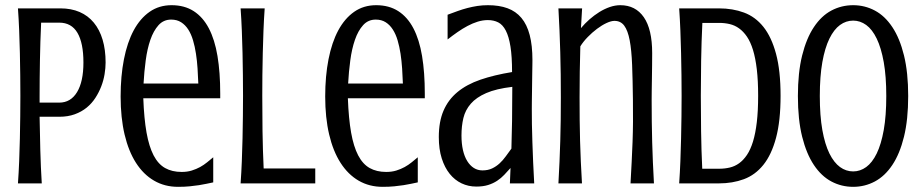

<svg xmlns="http://www.w3.org/2000/svg" viewBox="-20 -703 3535 736"><path d="M211.9 -670.9Q252.9 -670.9 285.2 -657Q317.4 -643.1 339.6 -616.2Q361.8 -589.4 373.3 -550.8Q384.8 -512.2 384.8 -463.4Q384.8 -442.4 380.9 -418.7Q377 -395 368.2 -372.1Q359.4 -349.1 345.7 -327.9Q332 -306.6 312.3 -290.5Q292.5 -274.4 266.4 -264.9Q240.2 -255.4 207 -255.4H131.8Q132.8 -192.9 134.5 -127.7Q136.2 -62.5 140.1 0H48.8Q51.8 -41.5 53.5 -85.2Q55.2 -128.9 56.2 -172.1Q57.1 -215.3 57.6 -256.8Q58.1 -298.3 58.1 -335.9Q58.1 -373.5 57.6 -415Q57.1 -456.5 56.2 -499.5Q55.2 -542.5 53.5 -585.9Q51.8 -629.4 48.8 -670.9ZM137.7 -616.2Q134.3 -543.9 133.1 -471.7Q131.8 -399.4 131.8 -335.9V-309.6H207Q251 -309.6 275.4 -349.9Q299.8 -390.1 299.8 -463.4Q299.8 -538.1 276.9 -577.1Q253.9 -616.2 207 -616.2Z M676.3 -43.9Q697.8 -43.9 715.1 -49.3Q732.4 -54.7 747.1 -62.7Q761.7 -70.8 773.9 -80.8Q786.1 -90.8 797.4 -100.1V-3.9Q784.7 -1.5 771.7 1.5Q758.8 4.4 742.9 6.8Q727.1 9.3 707.5 11.2Q688 13.2 662.6 13.2Q611.3 13.2 570.6 -10.5Q529.8 -34.2 501.2 -78.9Q472.7 -123.5 457.5 -187.7Q442.4 -252 442.4 -333Q442.4 -411.1 455.1 -475.8Q467.8 -540.5 492.4 -586.4Q517.1 -632.3 553.5 -657.7Q589.8 -683.1 637.7 -683.1Q687 -683.1 722.4 -660.4Q757.8 -637.7 780.5 -594.5Q803.2 -551.3 813.7 -488.3Q824.2 -425.3 824.2 -344.2V-326.2H529.3Q532.2 -248.5 541.7 -194.8Q551.3 -141.1 568.8 -107.4Q586.4 -73.7 613 -58.8Q639.6 -43.9 676.3 -43.9ZM740.2 -382.8Q739.3 -411.1 737.3 -440.4Q735.4 -469.7 731.2 -497.1Q727.1 -524.4 720 -548.3Q712.9 -572.3 701.7 -589.8Q690.4 -607.4 674.3 -617.7Q658.2 -627.9 636.2 -627.9Q606.9 -627.9 587.6 -606.4Q568.4 -585 556.4 -550.3Q544.4 -515.6 538.6 -471.7Q532.7 -427.7 530.3 -382.8Z M994.6 -670.9Q991.7 -629.4 990 -585.9Q988.3 -542.5 987.3 -499.5Q986.3 -456.5 985.8 -415Q985.4 -373.5 985.4 -335.9Q985.4 -272.9 986.3 -200.9Q987.3 -128.9 990.7 -57.1H1188.5V0H902.3Q905.3 -41.5 907 -85.2Q908.7 -128.9 909.7 -172.1Q910.6 -215.3 911.1 -256.8Q911.6 -298.3 911.6 -335.9Q911.6 -373.5 911.1 -415Q910.6 -456.5 909.7 -499.5Q908.7 -542.5 907 -585.9Q905.3 -629.4 902.3 -670.9Z M1460.4 -43.9Q1481.9 -43.9 1499.3 -49.3Q1516.6 -54.7 1531.2 -62.7Q1545.9 -70.8 1558.1 -80.8Q1570.3 -90.8 1581.5 -100.1V-3.9Q1568.8 -1.5 1555.9 1.5Q1543 4.4 1527.1 6.8Q1511.2 9.3 1491.7 11.2Q1472.2 13.2 1446.8 13.2Q1395.5 13.2 1354.7 -10.5Q1314 -34.2 1285.4 -78.9Q1256.8 -123.5 1241.7 -187.7Q1226.6 -252 1226.6 -333Q1226.6 -411.1 1239.3 -475.8Q1252 -540.5 1276.6 -586.4Q1301.3 -632.3 1337.6 -657.7Q1374 -683.1 1421.9 -683.1Q1471.2 -683.1 1506.6 -660.4Q1542 -637.7 1564.7 -594.5Q1587.4 -551.3 1597.9 -488.3Q1608.4 -425.3 1608.4 -344.2V-326.2H1313.5Q1316.4 -248.5 1325.9 -194.8Q1335.4 -141.1 1353 -107.4Q1370.6 -73.7 1397.2 -58.8Q1423.8 -43.9 1460.4 -43.9ZM1524.4 -382.8Q1523.4 -411.1 1521.5 -440.4Q1519.5 -469.7 1515.4 -497.1Q1511.2 -524.4 1504.2 -548.3Q1497.1 -572.3 1485.8 -589.8Q1474.6 -607.4 1458.5 -617.7Q1442.4 -627.9 1420.4 -627.9Q1391.1 -627.9 1371.8 -606.4Q1352.5 -585 1340.6 -550.3Q1328.6 -515.6 1322.8 -471.7Q1316.9 -427.7 1314.5 -382.8Z M1934.6 0 1937 -59.1Q1925.3 -45.9 1913.1 -33Q1900.9 -20 1885.7 -10Q1870.6 0 1851.3 6.1Q1832 12.2 1805.7 12.2Q1775.4 12.2 1749.3 -0.2Q1723.1 -12.7 1703.9 -36.6Q1684.6 -60.5 1673.3 -95.9Q1662.1 -131.3 1662.1 -177.7Q1662.1 -236.8 1680.2 -278.8Q1698.2 -320.8 1733.6 -350.1Q1769 -379.4 1821.5 -397.5Q1874 -415.5 1942.9 -426.8Q1942.9 -485.8 1936.8 -524.4Q1930.7 -563 1918.9 -585.7Q1907.2 -608.4 1889.9 -617.2Q1872.6 -626 1850.1 -626Q1830.6 -626 1811 -619.9Q1791.5 -613.8 1772.2 -603.5Q1752.9 -593.3 1733.6 -579.8Q1714.4 -566.4 1695.8 -551.8V-646.5Q1716.3 -654.3 1734.9 -660.9Q1753.4 -667.5 1772.2 -672.4Q1791 -677.2 1810.1 -680.2Q1829.1 -683.1 1850.6 -683.1Q1893.6 -683.1 1925.5 -671.4Q1957.5 -659.7 1978.8 -634.3Q2000 -608.9 2010.5 -568.8Q2021 -528.8 2021 -472.7Q2021 -467.3 2020.8 -454.6Q2020.5 -441.9 2020.3 -424.8Q2020 -407.7 2019.8 -388.2Q2019.5 -368.7 2019.3 -349.6Q2019 -330.6 2018.8 -313.7Q2018.6 -296.9 2018.6 -285.6Q2018.6 -259.8 2019 -227.3Q2019.5 -194.8 2020.8 -158.2Q2022 -121.6 2023.7 -81.5Q2025.4 -41.5 2027.8 0ZM1940.4 -133.3Q1941.9 -183.1 1942.9 -240Q1943.8 -296.9 1943.8 -370.1Q1881.8 -362.8 1843.8 -346.2Q1805.7 -329.6 1784.7 -305.4Q1763.7 -281.2 1756.3 -250.5Q1749 -219.7 1749 -183.6Q1749 -152.8 1754.6 -127.9Q1760.3 -103 1771 -85.7Q1781.7 -68.4 1796.4 -59.1Q1811 -49.8 1829.6 -49.8Q1850.6 -49.8 1866.5 -57.4Q1882.3 -64.9 1895.3 -76.9Q1908.2 -88.9 1918.9 -103.8Q1929.7 -118.7 1940.4 -133.3Z M2406.2 -321.3Q2405.3 -397.5 2403.1 -454.3Q2400.9 -511.2 2393.8 -548.6Q2386.7 -585.9 2373 -604.5Q2359.4 -623 2335.4 -623Q2322.8 -623 2304.9 -614.7Q2287.1 -606.4 2268.6 -592.5Q2250 -578.6 2232.9 -561Q2215.8 -543.5 2204.6 -525.4Q2201.7 -428.7 2201.7 -329.6Q2201.7 -284.2 2202.1 -243.2Q2202.6 -202.1 2203.6 -162.6Q2204.6 -123 2206.5 -83.3Q2208.5 -43.5 2210.9 0H2120.6Q2123 -43.5 2124.8 -83.3Q2126.5 -123 2127.7 -162.6Q2128.9 -202.1 2129.4 -243.2Q2129.9 -284.2 2129.9 -329.6Q2129.9 -375 2129.4 -417.7Q2128.9 -460.4 2127.7 -502.2Q2126.5 -543.9 2124.8 -585.7Q2123 -627.4 2120.6 -670.9H2211.4L2207 -595.2Q2221.7 -612.8 2239.7 -628.7Q2257.8 -644.5 2277.3 -656.7Q2296.9 -668.9 2317.4 -676Q2337.9 -683.1 2357.9 -683.1Q2416 -683.1 2448 -637Q2480 -590.8 2480 -499.5Q2480 -477.1 2479.7 -451.4Q2479.5 -425.8 2479 -401.1Q2478.5 -376.5 2478.3 -355.5Q2478 -334.5 2478 -321.3Q2478 -275.9 2478.5 -236.3Q2479 -196.8 2480 -158.7Q2481 -120.6 2482.7 -82Q2484.4 -43.5 2486.8 0H2397Q2399.4 -43.5 2401.4 -82Q2403.3 -120.6 2404.8 -158.7Q2406.2 -196.8 2406.5 -236.3Q2406.7 -275.9 2406.2 -321.3Z M2736.3 -670.9Q2788.6 -670.9 2832 -654.8Q2875.5 -638.7 2906.5 -599.9Q2937.5 -561 2954.8 -496.6Q2972.2 -432.1 2972.2 -335.9Q2972.2 -239.3 2954.8 -174.6Q2937.5 -109.9 2906.2 -71Q2875 -32.2 2831.5 -16.1Q2788.1 0 2735.4 0H2583.5Q2586.4 -41.5 2588.1 -85.2Q2589.8 -128.9 2590.8 -172.1Q2591.8 -215.3 2592.3 -256.8Q2592.8 -298.3 2592.8 -335.9Q2592.8 -373.5 2592.3 -415Q2591.8 -456.5 2590.8 -499.5Q2589.8 -542.5 2588.1 -585.9Q2586.4 -629.4 2583.5 -670.9ZM2672.4 -615.2Q2668.9 -543 2667.7 -470.9Q2666.5 -398.9 2666.5 -335.9Q2666.5 -272.9 2667.5 -200.4Q2668.5 -127.9 2671.9 -56.2H2737.3Q2758.3 -56.2 2777.6 -60.8Q2796.9 -65.4 2813.2 -77.1Q2829.6 -88.9 2843.3 -109.1Q2856.9 -129.4 2866.5 -160.4Q2876 -191.4 2881.1 -234.6Q2886.2 -277.8 2886.2 -335.9Q2886.2 -394 2881.1 -437.3Q2876 -480.5 2866.5 -511.5Q2856.9 -542.5 2843.3 -562.5Q2829.6 -582.5 2813.2 -594.2Q2796.9 -606 2777.6 -610.6Q2758.3 -615.2 2737.3 -615.2Z M3461.4 -335Q3461.4 -244.6 3445.3 -179Q3429.2 -113.3 3400.6 -70.6Q3372.1 -27.8 3333.5 -7.3Q3294.9 13.2 3250.5 13.2Q3205.6 13.2 3167 -7.3Q3128.4 -27.8 3099.9 -70.6Q3071.3 -113.3 3054.9 -179Q3038.6 -244.6 3038.6 -335Q3038.6 -424.8 3054.9 -490.5Q3071.3 -556.2 3099.9 -599.1Q3128.4 -642.1 3167 -662.6Q3205.6 -683.1 3250.5 -683.1Q3294.9 -683.1 3333.5 -662.6Q3372.1 -642.1 3400.6 -599.1Q3429.2 -556.2 3445.3 -490.5Q3461.4 -424.8 3461.4 -335ZM3377.4 -335Q3377.4 -410.2 3367.7 -464.8Q3357.9 -519.5 3340.8 -554.9Q3323.7 -590.3 3300.5 -607.2Q3277.3 -624 3250.5 -624Q3223.1 -624 3200 -607.2Q3176.8 -590.3 3159.4 -554.9Q3142.1 -519.5 3132.3 -464.8Q3122.6 -410.2 3122.6 -335Q3122.6 -259.3 3132.3 -204.6Q3142.1 -149.9 3159.4 -114.7Q3176.8 -79.6 3200 -62.7Q3223.1 -45.9 3250.5 -45.9Q3277.3 -45.9 3300.5 -62.7Q3323.7 -79.6 3340.8 -114.7Q3357.9 -149.9 3367.7 -204.6Q3377.4 -259.3 3377.4 -335Z"/></svg>

Font: Crushed
Style: Regular
Weight: 400
Width: 3
Designer: Astigmatic (AOETI)
Foundry: Astigmatic (AOETI)
Version: Version 001.001